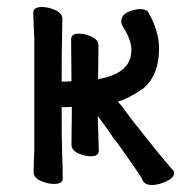

<svg xmlns="http://www.w3.org/2000/svg" viewBox="-20 -509 540 548"><path d="M477 -15Q477 -2 455 8.5Q433 19 413.5 19Q394 19 388 7Q384 -2 371 -21L353 -47Q326 -87 300 -120Q300 -120 300 -121Q283 -146 259 -178L262 -79Q262 -63 240 -63Q222 -63 204 -71Q184 -80 184 -97L185 -186V-204Q169 -203 156 -203Q156 -100 157.5 -67Q159 -34 159 1Q159 16 134 16Q117 16 98 8Q76 -1 76 -18Q76 -43 78 -81V-397Q77 -418 76 -440.5Q75 -463 75 -473Q75 -489 100 -489Q117 -489 136 -481Q158 -472 158 -455L157 -396Q156 -378 156 -276Q170 -276 184 -277L183 -397Q183 -413 205 -413Q222 -413 240 -405Q261 -396 261 -379L260 -283Q292 -289 312 -299Q355 -321 355 -366Q355 -395 332 -431Q326 -440 326 -448Q326 -466 346 -475Q364 -483 381 -483Q398 -483 404 -473Q434 -419 434 -370Q434 -293 387 -255Q387 -255 386 -255Q348 -228 316 -219L326 -208L359 -164Q440 -61 472 -25Q477 -22 477 -15Z"/></svg>

Font: Moon Stars Kai HW
Style: Bold
Weight: 700
Designer: GuiWonder
Version: Version 1.101